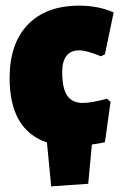

<svg xmlns="http://www.w3.org/2000/svg" viewBox="-20 -504 440 679"><path d="M161 155 146 0Q14 -45 14 -228Q14 -350 78.5 -417Q143 -484 260 -484Q328 -484 382 -460L351 -312L337 -305Q285 -326 261 -326Q200 -326 200 -249Q200 -192 217.5 -166Q235 -140 273 -140Q304 -140 358 -155L371 -144L351 -1Q335 3 305 7L292 146Z"/></svg>

Font: Alegreya Sans Black
Style: Regular
Weight: 900
Designer: Juan Pablo del Peral
Foundry: Huerta Tipografica
Version: Version 2.007